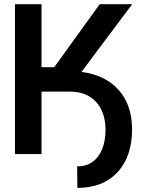

<svg xmlns="http://www.w3.org/2000/svg" viewBox="-20 -748 691 932"><path d="M52.7 0V-727.5H181.6V-421.9H243.2L463.9 -727.5H621.6L375.5 -398.9Q490.7 -384.3 555.7 -311.5Q620.6 -238.8 621.1 -121.1Q621.1 12.2 550.3 88.1Q479.5 164.1 355.5 164.1L354.5 59.6Q418 60.1 454.6 13.2Q491.2 -33.7 492.2 -115.7Q492.2 -203.1 446.3 -253.2Q400.4 -303.2 319.8 -303.2H181.6V0Z"/></svg>

Font: Inter Tight SemiBold
Style: Regular
Weight: 600
Designer: Rasmus Andersson
Foundry: rsms
Version: Version 3.004; ttfautohint (v1.8.4.7-5d5b)